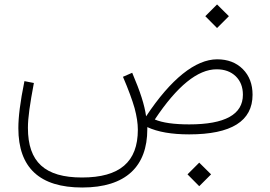

<svg xmlns="http://www.w3.org/2000/svg" viewBox="-20 -604 1215 863"><path d="M875.5 232.9 928.7 179.7 875.5 127 822.8 179.7ZM956.1 -337.4C858.4 -337.4 747.6 -248.5 636.7 -81.1C629.4 -133.3 610.8 -190.9 574.2 -276.9L532.7 -258.8C557.6 -200.7 574.7 -153.8 585 -117.7C594.7 -81.5 599.6 -49.3 599.6 -21C599.6 124 518.1 193.8 348.6 193.8C182.1 193.8 105.5 124.5 105.5 -29.3C105.5 -75.7 114.3 -135.3 132.3 -231L89.8 -239.3C70.3 -143.1 62.5 -78.1 62.5 -27.8C62.5 149.9 158.2 238.8 349.6 238.8C546.4 238.8 642.1 143.1 642.1 -22.9V-32.7C689.5 -10.7 752 0 830.1 0C1020 0 1115.2 -59.6 1115.2 -178.2C1115.2 -225.6 1100.6 -264.2 1071.3 -293.5C1042 -322.8 1003.4 -337.4 956.1 -337.4ZM953.6 -292.5C989.3 -292.5 1017.6 -282.2 1039.6 -261.2C1061 -240.2 1071.8 -212.9 1071.8 -178.2C1071.8 -89.4 991.2 -44.9 830.6 -44.9C762.2 -44.9 710.4 -52.2 675.8 -66.9C775.9 -217.3 868.7 -292.5 953.6 -292.5ZM955.6 -478 1008.8 -531.2 955.6 -584 902.8 -531.2Z"/></svg>

Font: Estedad ExtraLight
Style: Regular
Weight: 200
Designer: Amin Abedi
Version: Version 7.3